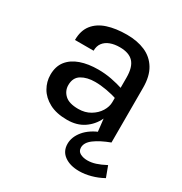

<svg xmlns="http://www.w3.org/2000/svg" viewBox="-163 -616 891 938"><g transform="rotate(30 282.5 -147.0)"><path d="M399.5 0 387 -110.5V-311Q387 -370 362.2 -396.8Q337.5 -423.5 285 -423.5Q255 -423.5 231.8 -414.8Q208.5 -406 195.2 -388.5Q182 -371 182 -344.5H77Q77 -397.5 103 -430.5Q129 -463.5 175.8 -478.8Q222.5 -494 285 -494Q343.5 -494 387.8 -474.8Q432 -455.5 457 -414.5Q482 -373.5 482 -308.5V0ZM238 13Q177.5 13 137.5 -8.5Q97.5 -30 77.8 -64.2Q58 -98.5 58 -137.5Q58 -185 82.2 -215.8Q106.5 -246.5 149.5 -261.5Q192.5 -276.5 248.5 -276.5Q287 -276.5 323.8 -269.5Q360.5 -262.5 395.5 -251V-193.5Q367 -204 331.5 -210.2Q296 -216.5 265.5 -216.5Q220 -216.5 189.5 -198.2Q159 -180 159 -137.5Q159 -105.5 182.8 -83Q206.5 -60.5 259 -60.5Q297 -60.5 326 -77.8Q355 -95 371 -121Q387 -147 387 -173H410Q410 -123.5 389.8 -81Q369.5 -38.5 331.2 -12.8Q293 13 238 13ZM545.5 164.5Q514 182 480 191.2Q446 200.5 414 200.5Q363 200.5 331 177.5Q299 154.5 299 112.5Q299 74 328.2 38.5Q357.5 3 415 -19.5L482.5 0Q428 20.5 396.5 44Q365 67.5 365 95.5Q365 116.5 382.5 125.8Q400 135 423 135Q445.5 135 469 127.5Q492.5 120 523 104Z"/></g></svg>

Font: Karla Medium
Style: Regular
Weight: 500
Designer: Jonathan Pinhorn
Version: Version 2.001